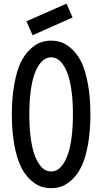

<svg xmlns="http://www.w3.org/2000/svg" viewBox="-20 -1006 552 1036"><path d="M155.8 -815.9 122.6 -891.1 338.9 -986.3 371.6 -911.6ZM313.7 -0.7Q286.1 9.3 255.9 9.3Q225.6 9.3 198 -0.7Q170.4 -10.7 141.4 -38.3Q112.3 -65.9 91.6 -108.9Q70.8 -151.9 57.4 -223.9Q43.9 -295.9 43.9 -388.7Q43.9 -481.4 57.4 -553.5Q70.8 -625.5 91.6 -668.5Q112.3 -711.4 141.4 -739Q170.4 -766.6 198 -776.6Q225.6 -786.6 255.9 -786.6Q286.1 -786.6 313.7 -776.6Q341.3 -766.6 370.4 -739Q399.4 -711.4 420.2 -668.5Q440.9 -625.5 454.3 -553.5Q467.8 -481.4 467.8 -388.7Q467.8 -295.9 454.3 -223.9Q440.9 -151.9 420.2 -108.9Q399.4 -65.9 370.4 -38.3Q341.3 -10.7 313.7 -0.7ZM222.4 -89.6Q238.3 -80.6 255.9 -80.6Q273.4 -80.6 289.3 -89.6Q305.2 -98.6 320.8 -121.1Q336.4 -143.6 347.9 -177.7Q359.4 -211.9 366.5 -266.1Q373.5 -320.3 373.5 -388.7Q373.5 -457 366.5 -511.2Q359.4 -565.4 347.9 -599.6Q336.4 -633.8 320.8 -656.2Q305.2 -678.7 289.3 -687.7Q273.4 -696.8 255.9 -696.8Q238.3 -696.8 222.4 -687.7Q206.5 -678.7 190.9 -656.2Q175.3 -633.8 163.8 -599.6Q152.3 -565.4 145.3 -511.2Q138.2 -457 138.2 -388.7Q138.2 -320.3 145.3 -266.1Q152.3 -211.9 163.8 -177.7Q175.3 -143.6 190.9 -121.1Q206.5 -98.6 222.4 -89.6Z"/></svg>

Font: Voltaire
Style: Regular
Weight: 400
Designer: Yvonne Schttler
Foundry: Yvonne Schttler
Version: Version 1.003